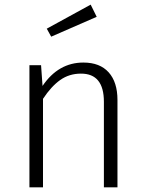

<svg xmlns="http://www.w3.org/2000/svg" viewBox="-20 -802 624 822"><path d="M336.9 -534.2Q407.7 -534.2 445.3 -492.2Q482.9 -450.2 482.9 -374V0H424.8V-366.2Q424.8 -487.3 326.2 -486.8Q276.4 -486.8 237.8 -459.5Q199.2 -432.1 164.1 -378.9V0H106V-522.9H155.8L162.1 -434.1Q230 -534.2 336.9 -534.2ZM199.2 -645 180.2 -679.2 368.2 -782.2 394 -730Z"/></svg>

Font: FiraSans-Light
Style: Regular
Weight: 300
Designer: Carrois Corporate & Edenspiekermann AG
Foundry: Carrois Corporate GbR & Edenspiekermann AG
Version: Version 3.106;PS 003.106;hotconv 1.0.70;makeotf.lib2.5.58329